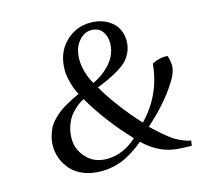

<svg xmlns="http://www.w3.org/2000/svg" viewBox="-101 -788 941 908"><g transform="rotate(-15 369.0 -334.0)"><path d="M95.2 -162.1Q95.2 -187.5 102.1 -210.7Q108.9 -233.9 117.9 -250.7Q127 -267.6 144 -284.7Q161.1 -301.8 174.1 -312Q187 -322.3 209.5 -335Q231.9 -347.7 243.4 -353.3Q254.9 -358.9 276.9 -369.1Q262.2 -394 252.2 -430.4Q242.2 -466.8 242.2 -493.2Q242.2 -577.6 293.5 -628.9Q344.7 -680.2 417 -680.2Q478.5 -680.2 519.8 -646Q561 -611.8 561 -551.8Q561 -523.9 550.3 -500Q539.6 -476.1 524.2 -459.7Q508.8 -443.4 481.2 -426.8Q453.6 -410.2 431.4 -399.9Q409.2 -389.6 373 -375Q399.9 -327.1 442.9 -269.8Q485.8 -212.4 535.2 -159.2Q639.6 -267.1 652.8 -417Q694.3 -437.5 730 -433.1Q740.2 -397.5 738 -376.5Q735.8 -355.5 723.1 -330.1Q670.4 -233.9 557.1 -132.8Q560.1 -130.4 579.3 -112.3Q598.6 -94.2 606.2 -87.9Q613.8 -81.5 632.8 -66.4Q651.9 -51.3 665 -44.2Q678.2 -37.1 697 -29.1Q715.8 -21 733.9 -18.1L730 6.8L680.2 4.9Q624 2.9 580.3 -17.6Q536.6 -38.1 498 -75.2Q441.4 -28.3 392.3 -8.1Q343.3 12.2 286.1 12.2Q239.3 12.2 201.9 -2.7Q164.6 -17.6 141.8 -42.7Q119.1 -67.9 107.2 -98.4Q95.2 -128.9 95.2 -162.1ZM189.9 -171.9Q189.9 -118.7 228 -77.9Q266.1 -37.1 327.1 -37.1Q407.7 -37.1 475.1 -99.1Q368.7 -210.4 293 -338.9Q279.8 -333 264.6 -321.5Q249.5 -310.1 231.4 -290.3Q213.4 -270.5 201.7 -239.5Q189.9 -208.5 189.9 -171.9ZM321.8 -523.9Q321.8 -495.1 331.8 -460.7Q341.8 -426.3 357.9 -400.9Q412.1 -426.3 447.5 -468.5Q482.9 -510.7 482.9 -564Q482.9 -597.2 465.1 -621.1Q447.3 -645 411.1 -645Q376 -645 348.9 -611.6Q321.8 -578.1 321.8 -523.9Z"/></g></svg>

Font: Linguistics Pro
Style: Italic
Weight: 400
Italic angle: -12°
Designer: Stefan Peev, Context Ltd
Foundry: Stefan Peev, Context Ltd
Version: Version 001.000